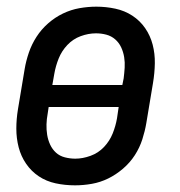

<svg xmlns="http://www.w3.org/2000/svg" viewBox="-20 -548 540 576"><path d="M205 8Q175 8 147 2Q119 -4 96.5 -19Q74 -34 58.5 -56.5Q43 -79 36 -106Q29 -133 29 -162Q29 -191 34 -221L54 -341Q58 -365 66.5 -390Q75 -415 89.5 -437.5Q104 -460 124.5 -478Q145 -496 169 -507.5Q193 -519 218.5 -523.5Q244 -528 269 -528Q298 -528 326 -522Q354 -516 377 -501Q400 -486 415.5 -463.5Q431 -441 438 -414Q445 -387 444.5 -358Q444 -329 439 -299L419 -179Q415 -155 407 -130Q399 -105 384.5 -82.5Q370 -60 349 -42Q328 -24 304.5 -12.5Q281 -1 255.5 3.5Q230 8 205 8ZM347 -293 351 -313Q353 -329 354 -345Q355 -361 352.5 -376.5Q350 -392 343.5 -406Q337 -420 325.5 -430Q314 -440 299 -444Q284 -448 268 -448Q245 -448 222 -439.5Q199 -431 182 -413Q165 -395 156 -372.5Q147 -350 143 -327L137 -293ZM206 -72Q228 -72 251.5 -80.5Q275 -89 292 -107Q309 -125 318 -147.5Q327 -170 331 -193L336 -227H126L123 -207Q120 -191 119.5 -175Q119 -159 121.5 -143.5Q124 -128 130.5 -114Q137 -100 148 -90Q159 -80 174.5 -76Q190 -72 206 -72Z"/></svg>

Font: Iosevka SS04 Medium Oblique
Style: Regular
Weight: 500
Italic angle: -9°
Monospace: yes
Designer: Belleve Invis
Foundry: Belleve Invis
Version: Version 19.0.0; ttfautohint (v1.8.4)